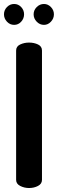

<svg xmlns="http://www.w3.org/2000/svg" viewBox="-21 -945 292 965"><path d="M125 0Q101 0 80.5 -10.5Q60 -21 60 -41V-691Q60 -712 80.5 -721.5Q101 -731 125 -731Q150 -731 170 -721.5Q190 -712 190 -691V-41Q190 -21 170 -10.5Q150 0 125 0ZM200 -820Q179 -820 163.5 -836Q148 -852 148 -873Q148 -894 163.5 -909.5Q179 -925 200 -925Q220 -925 235 -909.5Q250 -894 250 -873Q250 -852 235 -836Q220 -820 200 -820ZM50 -820Q29 -820 14 -836Q-1 -852 -1 -873Q-1 -894 14 -909.5Q29 -925 50 -925Q71 -925 85.5 -909.5Q100 -894 100 -873Q100 -852 85.5 -836Q71 -820 50 -820Z"/></svg>

Font: Dosis
Style: Bold
Weight: 700
Designer: EdgarTolentino, PabloImpallari, IginoMarini
Foundry: EdgarTolentino, PabloImpallari, IginoMarini
Version: Version 3.001; ttfautohint (v1.8.2)